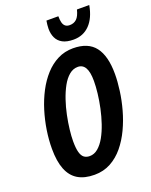

<svg xmlns="http://www.w3.org/2000/svg" viewBox="-170 -1018 876 1117"><g transform="rotate(-20 268.0 -459.5)"><path d="M217.8 9.8Q156.2 9.8 115.7 -14.4Q75.2 -38.6 55.2 -88.9Q35.2 -139.2 35.2 -216.8Q35.2 -272 44.2 -330.6Q53.2 -389.2 70.8 -446.3Q88.4 -503.4 114.7 -553.7Q141.1 -604 176 -642.6Q210.9 -681.2 254.4 -703.1Q297.9 -725.1 349.1 -725.1Q442.9 -725.1 485.8 -668.9Q528.8 -612.8 528.8 -502Q528.8 -454.6 521.2 -398.7Q513.7 -342.8 497.8 -285.4Q481.9 -228 457 -175.3Q432.1 -122.6 397.7 -80.8Q363.3 -39.1 318.4 -14.6Q273.4 9.8 217.8 9.8ZM228 -102.1Q256.3 -102.1 280 -122.1Q303.7 -142.1 322.8 -176Q341.8 -210 356.2 -252.4Q370.6 -294.9 380.4 -340.3Q390.1 -385.7 395 -428.5Q399.9 -471.2 399.9 -504.9Q399.9 -560.5 384.5 -587.2Q369.1 -613.8 338.9 -613.8Q309.6 -613.8 285.2 -593.3Q260.7 -572.8 241.7 -538.1Q222.7 -503.4 208.3 -460.7Q193.8 -418 184.6 -373Q175.3 -328.1 170.7 -287.4Q166 -246.6 166 -215.8Q166 -172.9 172.9 -147.9Q179.7 -123 193.6 -112.5Q207.5 -102.1 228 -102.1ZM372.1 -771Q330.1 -771 304.4 -784.9Q278.8 -798.8 267.1 -823.5Q255.4 -848.1 255.4 -879.9Q255.4 -891.1 256.8 -903.8Q258.3 -916.5 260.3 -929.2H334Q334 -906.7 337.9 -890.9Q341.8 -875 351.8 -866.5Q361.8 -857.9 379.4 -857.9Q405.3 -857.9 422.4 -874Q439.5 -890.1 449.2 -929.2H525.4Q511.7 -852.5 471.9 -811.8Q432.1 -771 372.1 -771Z"/></g></svg>

Font: Open Sans Condensed
Style: Italic
Weight: 400
Width: 3
Italic angle: -12°
Designer: Monotype Design Team
Foundry: Monotype Imaging Inc.
Version: Version 3.000